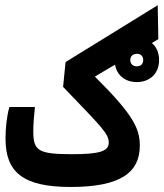

<svg xmlns="http://www.w3.org/2000/svg" viewBox="-20 -725 641 749"><path d="M255.9 4.4C451.2 4.4 525.4 -52.7 525.4 -156.7C525.4 -224.1 499.5 -277.8 350.1 -426.3L428.7 -472.7C436 -430.7 468.8 -404.8 513.7 -404.8C563 -404.8 600.6 -436.5 600.6 -490.7C600.6 -520 589.8 -543 572.3 -557.1L597.7 -572.3L595.2 -704.6L235.8 -482.9L226.1 -386.2C374 -231.4 404.3 -204.6 404.3 -168.5C404.3 -134.8 367.7 -123.5 261.2 -123.5C128.4 -123.5 109.9 -137.2 109.9 -212.9C109.9 -238.8 112.3 -271.5 116.2 -307.6H16.6C5.9 -269 1.5 -224.6 1.5 -184.6C1.5 -53.7 68.4 4.4 255.9 4.4ZM513.7 -466.3C500 -466.3 488.3 -474.1 488.3 -490.7C488.3 -505.9 499 -515.1 514.2 -515.1C528.8 -515.1 538.6 -506.3 538.6 -490.7C538.6 -475.1 528.8 -466.3 513.7 -466.3Z"/></svg>

Font: Cascadia Mono SemiBold
Style: Regular
Weight: 600
Monospace: yes
Designer: Aaron Bell
Foundry: Saja Typeworks
Version: Version 2404.023